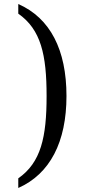

<svg xmlns="http://www.w3.org/2000/svg" viewBox="-20 -732 430 956"><path d="M71 -712V-664C184 -585 212 -459 212 -254C212 -49 184 77 71 156V204C229 134 311 -25 311 -254C311 -484 230 -642 71 -712Z"/></svg>

Font: Iranian Serif 
Style: Regular
Weight: 400
Designer: Hooman Mehr, Hadi Navid in Neviseh Pardaz Co. Ltd. (http://nevisa.com)
Foundry: http://font-store.ir
Version: 5.0.2 build 3/9/1393